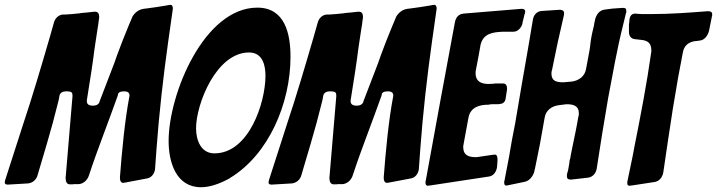

<svg xmlns="http://www.w3.org/2000/svg" viewBox="-39 -784 3006 805"><path d="M79 -15C97 -17 114 -30 119 -51L158 -183C175 -240 191 -300 202 -345C206 -360 209 -372 210 -381C212 -394 222 -401 239 -401C263 -401 265 -396 265 -381L236 -37C237 -19 242 -11 256 -11C262 -11 268 -11 273 -12H292C310 -14 326 -27 333 -46C353 -107 374 -164 393 -215C417 -279 436 -331 455 -384C455 -396 464 -401 481 -401C497 -401 504 -395 504 -383C484 -278 472 -148 464 -43V-34C465 -24 469 -18 477 -17L481 -18H483C515 -24 546 -30 578 -36C595 -39 608 -54 611 -74L617 -157C628 -308 645 -458 666 -608L685 -742V-744L686 -749C685 -758 683 -763 676 -764L672 -763H669L653 -760C629 -756 603 -752 579 -749L563 -747C542 -744 524 -730 514 -710L515 -711L499 -673C482 -633 467 -593 452 -553C446 -534 437 -511 427 -485L379 -360C377 -348 367 -341 350 -341C334 -341 325 -347 325 -360V-363C339 -448 352 -534 357 -577C361 -605 365 -632 369 -657C372 -673 374 -689 376 -705L377 -711C377 -728 372 -735 358 -735L348 -734C339 -733 328 -732 320 -731C311 -730 302 -730 293 -728C275 -726 254 -724 235 -723H225C207 -722 192 -708 187 -689L170 -629C136 -512 95 -373 58 -263L-17 -30C-18 -26 -19 -22 -19 -19C-19 -11 -12 -10 -6 -10Z M1179 -546C1179 -642 1156 -752 1040 -752C817 -752 668 -390 668 -193C668 -104 699 1 804 1C839 1 880 -12 925 -37H924C1088 -135 1179 -352 1179 -546ZM860 -141C803 -141 783 -197 783 -246C783 -348 868 -564 1005 -564C1066 -564 1074 -503 1074 -466C1074 -354 1005 -141 860 -141Z M1185 -15C1203 -17 1220 -30 1225 -51L1264 -183C1281 -240 1297 -300 1308 -345C1312 -360 1315 -372 1316 -381C1318 -394 1328 -401 1345 -401C1369 -401 1371 -396 1371 -381L1342 -37C1343 -19 1348 -11 1362 -11C1368 -11 1374 -11 1379 -12H1398C1416 -14 1432 -27 1439 -46C1459 -107 1480 -164 1499 -215C1523 -279 1542 -331 1561 -384C1561 -396 1570 -401 1587 -401C1603 -401 1610 -395 1610 -383C1590 -278 1578 -148 1570 -43V-34C1571 -24 1575 -18 1583 -17L1587 -18H1589C1621 -24 1652 -30 1684 -36C1701 -39 1714 -54 1717 -74L1723 -157C1734 -308 1751 -458 1772 -608L1791 -742V-744L1792 -749C1791 -758 1789 -763 1782 -764L1778 -763H1775L1759 -760C1735 -756 1709 -752 1685 -749L1669 -747C1648 -744 1630 -730 1620 -710L1621 -711L1605 -673C1588 -633 1573 -593 1558 -553C1552 -534 1543 -511 1533 -485L1485 -360C1483 -348 1473 -341 1456 -341C1440 -341 1431 -347 1431 -360V-363C1445 -448 1458 -534 1463 -577C1467 -605 1471 -632 1475 -657C1478 -673 1480 -689 1482 -705L1483 -711C1483 -728 1478 -735 1464 -735L1454 -734C1445 -733 1434 -732 1426 -731C1417 -730 1408 -730 1399 -728C1381 -726 1360 -724 1341 -723H1331C1313 -722 1298 -708 1293 -689L1276 -629C1242 -512 1201 -373 1164 -263L1089 -30C1088 -26 1087 -22 1087 -19C1087 -11 1094 -10 1100 -10Z M2012 -44C2030 -47 2042 -63 2045 -84L2047 -113C2047 -126 2045 -136 2035 -136L2030 -135H2027L1959 -125C1925 -125 1903 -132 1903 -170L1904 -174V-176L1925 -290C1933 -334 1970 -345 2009 -345C2013 -346 2018 -347 2024 -347H2049C2051 -347 2053 -347 2056 -348C2071 -349 2079 -357 2081 -371L2087 -410C2087 -425 2083 -434 2070 -434H2040C2037 -434 2035 -434 2032 -433L2009 -432C1977 -432 1955 -444 1955 -476C1955 -482 1955 -487 1957 -491L1956 -489C1963 -525 1970 -561 1976 -597C1988 -645 2029 -649 2069 -651H2115C2132 -652 2146 -666 2152 -686H2151C2154 -699 2157 -711 2160 -723L2161 -726V-725C2162 -729 2163 -732 2163 -736C2163 -745 2155 -747 2147 -747L1904 -727H1905C1884 -725 1872 -712 1868 -689C1827 -469 1786 -247 1746 -26C1745 -25 1745 -22 1745 -18C1745 -10 1748 -6 1754 -5L1759 -6H1762Z M2162 -22C2180 -26 2196 -44 2202 -67L2201 -66L2204 -77C2211 -112 2218 -146 2225 -181L2245 -293V-292C2249 -319 2272 -339 2304 -343L2336 -347C2365 -347 2388 -341 2388 -308C2388 -303 2387 -298 2386 -294V-296C2379 -253 2370 -211 2361 -168C2359 -156 2356 -145 2354 -133C2353 -126 2352 -118 2349 -110C2349 -105 2348 -99 2347 -94C2346 -87 2344 -79 2343 -71L2338 -53C2338 -51 2338 -48 2338 -44C2338 -33 2346 -31 2355 -31C2379 -34 2403 -36 2426 -39C2445 -41 2460 -57 2463 -78C2478 -177 2494 -276 2511 -374C2529 -470 2549 -582 2572 -673L2585 -727C2587 -731 2587 -733 2587 -735C2587 -747 2585 -751 2572 -751L2529 -748C2519 -747 2507 -745 2498 -744C2473 -742 2459 -720 2455 -697L2452 -683C2452 -681 2452 -678 2451 -676C2445 -653 2440 -629 2437 -606C2436 -594 2434 -580 2432 -569L2418 -494C2413 -465 2389 -446 2358 -442L2324 -439C2295 -439 2273 -443 2273 -476C2273 -481 2274 -486 2275 -490V-488C2283 -529 2292 -569 2300 -609L2325 -719C2326 -723 2326 -726 2326 -729C2326 -740 2317 -743 2308 -743L2231 -738C2212 -736 2198 -722 2195 -700L2176 -587C2158 -485 2141 -386 2121 -267C2111 -219 2103 -173 2095 -125L2076 -26C2075 -25 2075 -22 2075 -18C2075 -10 2078 -6 2083 -6C2086 -6 2088 -7 2090 -7Z M2706 -21C2725 -24 2738 -40 2742 -61C2755 -150 2768 -239 2782 -328C2789 -371 2796 -413 2804 -458L2824 -564C2829 -592 2846 -607 2876 -612L2875 -611C2876 -611 2877 -611 2878 -612H2884C2885 -613 2886 -613 2887 -613C2889 -613 2890 -613 2894 -614H2896C2914 -616 2929 -634 2934 -656L2946 -716C2947 -717 2947 -720 2947 -724C2947 -735 2939 -737 2929 -737C2850 -731 2772 -725 2692 -725H2665C2655 -725 2645 -725 2635 -726L2623 -727C2609 -726 2602 -717 2600 -702C2600 -697 2600 -691 2598 -687L2599 -689C2599 -687 2598 -684 2598 -681V-650C2598 -632 2608 -622 2621 -620L2648 -617C2684 -614 2692 -597 2692 -569C2673 -434 2647 -299 2620 -164C2616 -142 2612 -120 2607 -98L2592 -26C2591 -22 2591 -19 2591 -16C2591 -8 2594 -6 2600 -5L2605 -6H2608Z"/></svg>

Font: Bangerz
Style: Regular
Weight: 400
Designer: vernon adams
Foundry: Vernon Adams
Version: Version 2.10;December 28, 2023;FontCreator 13.0.0.2683 64-bi